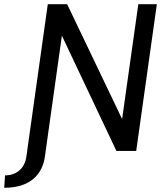

<svg xmlns="http://www.w3.org/2000/svg" viewBox="-85 -717 781 912"><path d="M44 0H44.5C43 10 42 17.5 40 28C35 70 4 116 -61 116L-65 175C60 175 116 110 128 29L132 0L209 -547.5L468 0H562L660 -697H572L495 -151.5L234 -697H142Z"/></svg>

Font: HK Grotesk
Style: Italic
Weight: 400
Italic angle: -16°
Designer: Alfredo Marco Pradil
Foundry: Hanken Design Co.
Version: Version 3.001;FEAKit 1.0